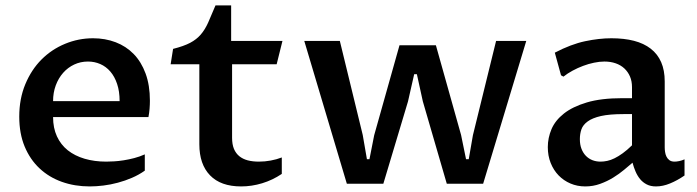

<svg xmlns="http://www.w3.org/2000/svg" viewBox="-20 -666 2525 696"><path d="M504.9 -47.4Q483.4 -32.2 458.5 -21.5Q433.6 -10.7 407.2 -3.7Q380.9 3.4 354.7 6.6Q328.6 9.8 305.2 9.8Q251 9.8 204.3 -6.8Q157.7 -23.4 123.3 -55.7Q88.9 -87.9 69.3 -135Q49.8 -182.1 49.8 -243.2Q49.8 -308.1 71.8 -360.8Q93.8 -413.6 130.6 -450.4Q167.5 -487.3 216.1 -507.3Q264.6 -527.3 317.4 -527.3Q361.3 -527.3 399.2 -512.9Q437 -498.5 464.6 -470.2Q492.2 -441.9 507.8 -399.4Q523.4 -356.9 523.4 -300.8Q523.4 -287.1 522.2 -271.7Q521 -256.3 518.1 -241.7H172.4Q172.4 -202.1 186.3 -171.9Q200.2 -141.6 225.6 -121.3Q251 -101.1 286.6 -90.6Q322.3 -80.1 365.2 -80.1Q377.4 -80.1 393.8 -81.1Q410.2 -82 428.7 -85Q447.3 -87.9 466.8 -93Q486.3 -98.1 504.9 -106.4ZM413.6 -299.3Q413.6 -335 404.5 -361.8Q395.5 -388.7 379.9 -406.7Q364.3 -424.8 343.5 -433.8Q322.8 -442.9 298.8 -442.9Q272 -442.9 249 -432.1Q226.1 -421.4 209 -402.1Q191.9 -382.8 182.1 -356.4Q172.4 -330.1 172.4 -299.3Z M702.6 -433.1H598.6L607.4 -488.8Q646 -498.5 669.2 -510.7Q692.4 -522.9 707.8 -540.8Q723.1 -558.6 734.6 -584.2Q746.1 -609.9 761.2 -646.5H817.9V-517.6H1003.9L982.9 -433.1H821.3V-166.5Q821.3 -142.6 828.1 -126.2Q835 -109.9 847.7 -99.6Q860.4 -89.4 878.2 -84.7Q896 -80.1 918.5 -80.1Q939.9 -80.1 961.2 -84Q982.4 -87.9 1001.5 -95.2V-35.6Q968.3 -13.2 930.4 -1.7Q892.6 9.8 854 9.8Q780.3 9.8 741.5 -30.3Q702.6 -70.3 702.6 -143.1Z M1211.9 -517.6 1294.9 -176.8 1310.1 -88.9H1319.3L1336.4 -175.8L1428.2 -502H1560.1L1651.4 -176.8L1669.4 -88.9H1679.2L1694.3 -175.8L1778.3 -517.6H1887.7L1731.4 0H1599.6L1512.7 -298.8L1491.2 -397H1481.4L1459 -298.3L1369.6 0H1237.3L1083 -517.6Z M2272.9 -76.2Q2260.3 -65.4 2242.4 -50.5Q2224.6 -35.6 2202.9 -22.2Q2181.2 -8.8 2155.5 0.5Q2129.9 9.8 2101.6 9.8Q2072.8 9.8 2048.1 -0.7Q2023.4 -11.2 2005.1 -30Q1986.8 -48.8 1976.3 -75Q1965.8 -101.1 1965.8 -132.8Q1965.8 -166 1979.2 -197.8Q1992.7 -229.5 2024.2 -254.4Q2055.7 -279.3 2107.4 -294.7Q2159.2 -310.1 2235.4 -310.1H2271V-350.1Q2271 -371.6 2263.7 -388.7Q2256.3 -405.8 2243.2 -418Q2230 -430.2 2211.7 -436.5Q2193.4 -442.9 2170.9 -442.9Q2153.3 -442.9 2133.3 -438.7Q2113.3 -434.6 2093.8 -427.2Q2074.2 -419.9 2055.7 -409.9Q2037.1 -399.9 2022.5 -388.2L2013.7 -393.1L1991.2 -475.1Q2050.3 -505.9 2101.1 -516.6Q2151.9 -527.3 2196.3 -527.3Q2242.2 -527.3 2278.1 -518.1Q2314 -508.8 2338.9 -489.5Q2363.8 -470.2 2376.7 -440.7Q2389.6 -411.1 2389.6 -370.6V-131.3Q2389.6 -124 2390.9 -115.2Q2392.1 -106.4 2395.8 -98.6Q2399.4 -90.8 2406.5 -85.4Q2413.6 -80.1 2425.3 -80.1Q2432.1 -80.1 2441.9 -82Q2451.7 -84 2461.4 -88.4V-29.8Q2435.1 -11.7 2408.9 -1Q2382.8 9.8 2357.9 9.8Q2338.4 9.8 2324.2 2.4Q2310.1 -4.9 2300.3 -16.8Q2290.5 -28.8 2283.9 -44.2Q2277.3 -59.6 2272.9 -76.2ZM2271 -252.4H2240.2Q2189.5 -252.4 2158.4 -245.4Q2127.4 -238.3 2110.4 -225.8Q2093.3 -213.4 2087.6 -197Q2082 -180.7 2082 -161.6Q2082 -141.6 2087.9 -126.5Q2093.8 -111.3 2103.8 -101.1Q2113.8 -90.8 2127.4 -85.4Q2141.1 -80.1 2156.7 -80.1Q2168.5 -80.1 2181.2 -82.8Q2193.8 -85.4 2207.8 -92.3Q2221.7 -99.1 2237.3 -110.4Q2252.9 -121.6 2271 -139.2Z"/></svg>

Font: Proza Libre
Style: Medium
Weight: 500
Designer: Jasper de Waard
Foundry: Jasper de Waard
Version: Version 1.000; ttfautohint (v1.4.1.8-43bc)